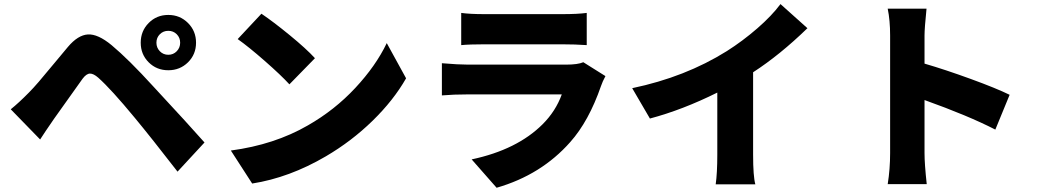

<svg xmlns="http://www.w3.org/2000/svg" viewBox="-20 -843 5040 932"><path d="M755.9 -676.8Q739.3 -660.2 739.3 -635.7Q739.3 -611.3 755.9 -594.2Q772.5 -577.1 796.9 -577.1Q821.3 -577.1 837.9 -594.2Q854.5 -611.3 854.5 -635.7Q854.5 -660.2 837.9 -676.8Q821.3 -693.4 796.9 -693.4Q772.5 -693.4 755.9 -676.8ZM701.7 -540.5Q663.1 -579.1 663.1 -635.7Q663.1 -692.4 701.7 -731.4Q740.2 -770.5 796.9 -770.5Q853.5 -770.5 892.6 -731.4Q931.6 -692.4 931.6 -635.7Q931.6 -579.1 892.6 -540.5Q853.5 -502 796.9 -502Q740.2 -502 701.7 -540.5ZM174.8 -166 32.2 -312.5Q70.3 -342.8 121.1 -394.5Q140.6 -414.1 168 -445.8Q195.3 -477.5 243.2 -535.6Q291 -593.8 309.6 -615.2Q358.4 -672.9 406.7 -675.8Q455.1 -678.7 521.5 -624Q604.5 -554.7 724.6 -422.9Q902.3 -231.4 972.7 -151.4L841.8 -9.8Q714.8 -173.8 634.8 -270.5Q519.5 -410.2 457 -465.8Q433.6 -486.3 416.5 -485.8Q399.4 -485.4 380.9 -460.9Q373 -450.2 243.2 -267.6Q197.3 -201.2 174.8 -166Z M1133.8 -653.3 1249 -776.4Q1305.7 -738.3 1386.2 -672.4Q1466.8 -606.4 1508.8 -560.5L1384.8 -433.6Q1344.7 -477.5 1265.6 -546.9Q1186.5 -616.2 1133.8 -653.3ZM1204.1 47.9 1100.6 -112.3Q1312.5 -140.6 1474.6 -234.4Q1604.5 -308.6 1704.6 -416Q1804.7 -523.4 1857.4 -633.8L1951.2 -462.9Q1890.6 -356.4 1788.6 -256.8Q1686.5 -157.2 1561.5 -84Q1384.8 19.5 1204.1 47.9Z M2811.5 -541 2918.9 -473.6Q2904.3 -446.3 2897.5 -425.8Q2837.9 -253.9 2748 -153.3Q2607.4 5.9 2390.6 68.4L2269.5 -69.3Q2490.2 -116.2 2614.3 -240.2Q2677.7 -303.7 2707 -384.8H2252Q2181.6 -384.8 2125 -379.9V-536.1Q2205.1 -529.3 2252 -529.3H2727.5Q2785.2 -529.3 2811.5 -541ZM2218.8 -624V-780.3Q2261.7 -774.4 2331.1 -774.4H2710Q2784.2 -774.4 2828.1 -780.3V-624Q2771.5 -627.9 2708 -627.9H2331.1Q2258.8 -627.9 2218.8 -624Z M3635.7 -492.2V-92.8Q3635.7 12.7 3646.5 51.8H3454.1Q3461.9 -2.9 3461.9 -92.8V-393.6Q3293 -309.6 3134.8 -267.6L3048.8 -415Q3306.6 -468.8 3507.8 -594.7Q3585 -643.6 3655.8 -705.1Q3726.6 -766.6 3768.6 -823.2L3899.4 -706.1Q3765.6 -576.2 3635.7 -492.2Z M4880.9 -382.8 4811.5 -213.9Q4680.7 -281.2 4467.8 -357.4V-99.6Q4467.8 -47.9 4478.5 50.8H4289.1Q4300.8 -22.5 4300.8 -99.6V-670.9Q4300.8 -744.1 4289.1 -800.8H4477.5Q4467.8 -705.1 4467.8 -670.9V-534.2Q4568.4 -504.9 4692.9 -459.5Q4817.4 -414.1 4880.9 -382.8Z"/></svg>

Font: GenEi Gothic M Heavy
Style: Regular
Weight: 800
Designer: o_tamon (Modified); [Source Han Sans]
Ryoko NISHIZUKA  (kana & ideographs); Paul D. Hunt (Latin, Greek & Cyrillic); Wenl
Version: Version 1.1a;Original Version 1.004